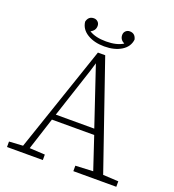

<svg xmlns="http://www.w3.org/2000/svg" viewBox="-151 -971 988 1088"><g transform="rotate(20 343.0 -427.0)"><path d="M15 0V-33L98 -38L316 -679H360L581 -38L674 -33V0H415V-33L521 -38L456 -233H201L138 -38L231 -33V0ZM310 -565 212 -267H444L326 -618ZM337 -724Q276 -724 234.5 -749.5Q193 -775 188 -819Q196 -854 229 -854Q243 -854 253 -844.5Q263 -835 263 -820Q263 -792 235 -778Q273 -754 337 -754Q401 -754 439 -778Q411 -792 411 -820Q411 -835 421 -844.5Q431 -854 445 -854Q478 -854 486 -819Q481 -775 440 -749.5Q399 -724 337 -724Z"/></g></svg>

Font: Source Serif 4 SmText Light
Style: Regular
Weight: 300
Designer: Frank Grießhammer
Foundry: Adobe
Version: Version 4.005;hotconv 1.1.0;makeotfexe 2.6.0